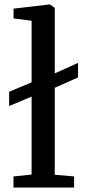

<svg xmlns="http://www.w3.org/2000/svg" viewBox="-20 -839 390 859"><path d="M40.3 0V-49.6L121.4 -58.1V-406.7L21 -364.7V-428.5L121.4 -470.7V-746.2L40.6 -756.5V-800.3L201.6 -819.1H203L225 -803.8V-510.5L329.1 -557.7V-492.7L225 -446.2V-57.2L311.4 -49.6V0Z"/></svg>

Font: Merriweather Light
Style: Regular
Weight: 300
Designer: Eben Sorkin
Foundry: Eben Sorkin
Version: Version 2.100